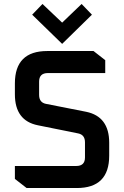

<svg xmlns="http://www.w3.org/2000/svg" viewBox="-20 -947 625 967"><path d="M55 -46V-111H364Q408 -111 408 -154V-230Q408 -268 374 -275L171 -316Q55 -339 55 -472V-527Q55 -690 218 -690H451L510 -644V-579H221Q177 -579 177 -536V-469Q177 -431 211 -424L414 -384Q530 -360 530 -228V-163Q530 0 367 0H114ZM142 -873 194 -927 293 -833 391 -927 443 -873 293 -726Z"/></svg>

Font: Oxanium SemiBold
Style: Regular
Weight: 600
Designer: Severin Meyer
Version: Version 2.000